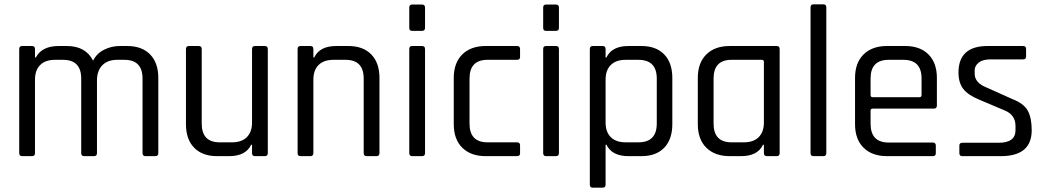

<svg xmlns="http://www.w3.org/2000/svg" viewBox="-20 -723 4845 889"><path d="M128 0H83Q69 0 69 -14V-496Q69 -510 83 -510H128Q142 -510 142 -496V-457H146Q174 -510 252 -510H289Q377 -510 411 -442Q427 -475 461.5 -492.5Q496 -510 534 -510H569Q637 -510 675 -471Q713 -432 713 -362V-14Q713 0 699 0H654Q640 0 640 -14V-359Q640 -446 556 -446H523Q478 -446 453.5 -420.5Q429 -395 429 -351V-14Q429 0 415 0H370Q356 0 356 -14V-359Q356 -446 272 -446H235Q190 -446 166 -422Q142 -398 142 -354V-14Q142 0 128 0Z M1041 0H985Q917 0 879 -39Q841 -78 841 -148V-496Q841 -510 855 -510H900Q914 -510 914 -496V-151Q914 -64 997 -64H1054Q1099 -64 1123 -88Q1147 -112 1147 -156V-496Q1147 -510 1161 -510H1206Q1220 -510 1220 -496V-14Q1220 0 1206 0H1161Q1147 0 1147 -14V-53H1143Q1118 0 1041 0Z M1417 0H1372Q1358 0 1358 -14V-496Q1358 -510 1372 -510H1417Q1431 -510 1431 -496V-457H1435Q1460 -510 1537 -510H1593Q1661 -510 1699 -471Q1737 -432 1737 -362V-14Q1737 0 1723 0H1678Q1664 0 1664 -14V-359Q1664 -446 1580 -446H1524Q1479 -446 1455 -422Q1431 -398 1431 -354V-14Q1431 0 1417 0Z M1875 -594V-688Q1875 -702 1888 -702H1934Q1948 -702 1948 -688V-594Q1948 -580 1934 -580H1888Q1875 -580 1875 -594ZM1875 -14V-496Q1875 -510 1888 -510H1934Q1948 -510 1948 -496V-14Q1948 0 1934 0H1889Q1875 0 1875 -14Z M2388 -50V-13Q2388 0 2374 0H2229Q2160 0 2120.5 -39Q2081 -78 2081 -148V-362Q2081 -432 2120.5 -471Q2160 -510 2229 -510H2374Q2388 -510 2388 -496V-459Q2388 -446 2374 -446H2237Q2154 -446 2154 -359V-151Q2154 -64 2237 -64H2374Q2388 -64 2388 -50Z M2495 -594V-688Q2495 -702 2508 -702H2554Q2568 -702 2568 -688V-594Q2568 -580 2554 -580H2508Q2495 -580 2495 -594ZM2495 -14V-496Q2495 -510 2508 -510H2554Q2568 -510 2568 -496V-14Q2568 0 2554 0H2509Q2495 0 2495 -14Z M2770 146H2725Q2711 146 2711 132V-496Q2711 -510 2725 -510H2770Q2784 -510 2784 -496V-457H2788Q2813 -510 2890 -510H2950Q3018 -510 3055.5 -471Q3093 -432 3093 -362V-148Q3093 -78 3055.5 -39Q3018 0 2950 0H2890Q2813 0 2788 -53H2784V132Q2784 146 2770 146ZM2877 -64H2936Q3021 -64 3021 -151V-359Q3021 -446 2936 -446H2877Q2832 -446 2808 -422Q2784 -398 2784 -354V-156Q2784 -112 2808 -88Q2832 -64 2877 -64Z M3411 0H3359Q3290 0 3250.5 -39Q3211 -78 3211 -148V-362Q3211 -432 3250.5 -471Q3290 -510 3359 -510H3576Q3590 -510 3590 -496V-14Q3590 0 3576 0H3531Q3517 0 3517 -14V-53H3513Q3488 0 3411 0ZM3517 -156V-437Q3517 -446 3507 -446H3367Q3284 -446 3284 -359V-151Q3284 -64 3367 -64H3424Q3469 -64 3493 -88Q3517 -112 3517 -156Z M3792 0H3747Q3733 0 3733 -14V-689Q3733 -703 3747 -703H3792Q3806 -703 3806 -689V-14Q3806 0 3792 0Z M4299 0H4087Q4018 0 3978.5 -39Q3939 -78 3939 -148V-362Q3939 -432 3978.5 -471Q4018 -510 4087 -510H4171Q4240 -510 4279 -471Q4318 -432 4318 -362V-235Q4318 -220 4304 -220H4021Q4011 -220 4011 -211V-150Q4011 -63 4095 -63H4299Q4313 -63 4313 -49V-13Q4313 0 4299 0ZM4021 -273H4237Q4247 -273 4247 -283V-360Q4247 -446 4163 -446H4095Q4011 -446 4011 -360V-283Q4011 -273 4021 -273Z M4614 0H4436Q4422 0 4422 -14V-49Q4422 -62 4436 -62H4604Q4682 -62 4682 -120V-139Q4682 -192 4631 -212L4513 -262Q4462 -283 4440 -311.5Q4418 -340 4418 -387Q4418 -510 4553 -510H4717Q4731 -510 4731 -496V-461Q4731 -448 4717 -448H4566Q4530 -448 4511.5 -433Q4493 -418 4493 -398V-381Q4493 -339 4550 -317L4668 -264Q4720 -244 4738.5 -211Q4757 -178 4757 -120Q4757 0 4614 0Z"/></svg>

Font: Rajdhani Medium
Style: Regular
Weight: 500
Designer: Satya Rajpurohit, Jyotish Sonowal
Foundry: Indian Type Foundry
Version: Version 1.201 February 1, 2022